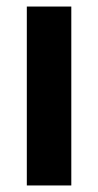

<svg xmlns="http://www.w3.org/2000/svg" viewBox="-20 -567 300 587"><path d="M198 0V-547H62V0Z"/></svg>

Font: Noto Sans Thai Looped Condensed
Style: Bold
Weight: 700
Width: 3
Designer: Sasikarn Vongin, Ben Mitchell
Foundry: The Fontpad Ltd
Version: Version 1.001